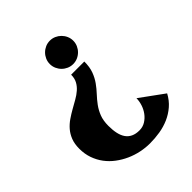

<svg xmlns="http://www.w3.org/2000/svg" viewBox="-212 -859 1030 1030"><g transform="rotate(-45 303.5 -344.0)"><path d="M426.8 -640.6Q426.8 -622.6 419.7 -606.4Q412.6 -590.3 400.4 -578.1Q388.2 -565.9 372.1 -558.8Q356 -551.8 337.9 -551.8Q319.8 -551.8 303.7 -558.8Q287.6 -565.9 275.4 -578.1Q263.2 -590.3 256.1 -606.4Q249 -622.6 249 -640.6Q249 -658.7 256.1 -674.8Q263.2 -690.9 275.4 -703.1Q287.6 -715.3 303.7 -722.4Q319.8 -729.5 337.9 -729.5Q356 -729.5 372.1 -722.4Q388.2 -715.3 400.4 -703.1Q412.6 -690.9 419.7 -674.8Q426.8 -658.7 426.8 -640.6ZM583 -84.5Q564 -48.8 536.1 -24.9Q508.3 -1 474.9 13.7Q441.4 28.3 404.1 34.4Q366.7 40.5 328.6 40.5Q294.4 40.5 259.8 33.2Q225.1 25.9 193.1 11.5Q161.1 -2.9 133.1 -23.9Q105 -44.9 84.2 -72.5Q63.5 -100.1 51.5 -134Q39.6 -168 39.6 -207.5Q39.6 -244.6 50.3 -271.7Q61 -298.8 78.6 -319.1Q96.2 -339.4 118.7 -354.7Q141.1 -370.1 164.6 -383.3Q188 -396.5 210.4 -409.2Q232.9 -421.9 250.5 -437.3Q268.1 -452.6 278.8 -472.4Q289.6 -492.2 289.6 -519.5H389.6Q389.6 -477.5 378.4 -447.5Q367.2 -417.5 350.1 -393.6Q333 -369.6 313.2 -348.6Q293.5 -327.6 276.4 -304.4Q259.3 -281.2 248 -252.4Q236.8 -223.6 236.8 -183.6Q236.8 -151.4 242.4 -126.2Q248 -101.1 260 -84Q272 -66.9 291.3 -57.9Q310.5 -48.8 337.9 -48.8Q363.3 -48.8 383.8 -61.5Q404.3 -74.2 418.7 -93.8Q433.1 -113.3 440.7 -137Q448.2 -160.6 448.2 -182.6Z"/></g></svg>

Font: Aclonica
Style: Regular
Weight: 400
Designer: Astigmatic (AOETI)
Foundry: Astigmatic (AOETI)
Version: Version 1.000